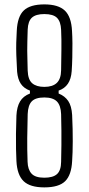

<svg xmlns="http://www.w3.org/2000/svg" viewBox="-20 -826 394 853"><path d="M177 6.5Q113.5 6.5 84.8 -21.2Q56 -49 53 -111Q52 -133 51.2 -163.5Q50.5 -194 51 -231.8Q51.5 -269.5 53 -313Q55 -351.5 69 -375.2Q83 -399 113 -410.5V-423.5Q86 -433.5 72.5 -453.8Q59 -474 56 -507.5Q53.5 -550 52.5 -580.8Q51.5 -611.5 52.2 -636.8Q53 -662 54.5 -689Q57.5 -753 86 -779.8Q114.5 -806.5 177 -806.5Q239 -806.5 268 -779Q297 -751.5 300 -688Q301.5 -664.5 301.8 -633.8Q302 -603 301.2 -570.8Q300.5 -538.5 298.5 -510Q296 -475 281.5 -453.8Q267 -432.5 240.5 -423.5V-410.5Q268 -399.5 283 -377.5Q298 -355.5 300.5 -315Q303.5 -249.5 303.2 -198Q303 -146.5 300.5 -111Q297.5 -48.5 269.5 -21Q241.5 6.5 177 6.5ZM177 -36.5Q215.5 -36.5 233.2 -52.5Q251 -68.5 251.5 -106.5Q252.5 -147.5 252.8 -180.5Q253 -213.5 252.8 -246Q252.5 -278.5 251.5 -319Q250 -358 232.5 -375.5Q215 -393 177 -393Q138 -393 121.2 -375.8Q104.5 -358.5 103 -319Q101.5 -262.5 101 -212.8Q100.5 -163 102.5 -107.5Q103.5 -73 120 -54.8Q136.5 -36.5 177 -36.5ZM177 -440Q214 -440 232.5 -457.8Q251 -475.5 251.5 -514Q252 -559.5 252.8 -605.2Q253.5 -651 251.5 -693.5Q250 -730 233.2 -746.8Q216.5 -763.5 177 -763.5Q139.5 -763.5 122 -747.8Q104.5 -732 103 -694.5Q102 -663 101.5 -641.2Q101 -619.5 101 -601Q101 -582.5 101.8 -562Q102.5 -541.5 103 -512Q104.5 -472 123.2 -456Q142 -440 177 -440Z"/></svg>

Font: Big Shoulders Text ExtraLight
Style: Regular
Weight: 250
Version: Version 2.002